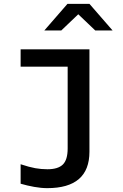

<svg xmlns="http://www.w3.org/2000/svg" viewBox="-20 -757 640 996"><path d="M225 219Q194 219 157.5 212.5Q121 206 87 196V95Q132 110 163 115.5Q194 121 226 121Q281 121 306 96.5Q331 72 331 13V-411H87V-501H444V30Q444 219 225 219ZM210 -599 330 -737H444L564 -599H474L386 -683L298 -599Z"/></svg>

Font: Red Hat Mono Medium
Style: Regular
Weight: 500
Monospace: yes
Designer: Pentagram, MCKL
Foundry: Pentagram, MCKL
Version: Version 1.023; ttfautohint (v1.8.3)